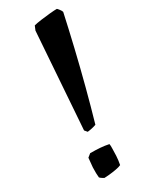

<svg xmlns="http://www.w3.org/2000/svg" viewBox="-179 -706 602 759"><g transform="rotate(-30 122.0 -326.5)"><path d="M91 -181 81 -193 112 -631 120 -650Q131 -653 152.5 -656Q174 -659 195.5 -661Q217 -663 228 -663Q230 -662 236.5 -653.5Q243 -645 244 -640Q229 -571 210.5 -493Q192 -415 171.5 -337Q151 -259 131 -190Q123 -187 112 -184.5Q101 -182 91 -181ZM57 10Q53 8 47 4Q41 0 39 -3Q37 -20 38 -49Q39 -59 40 -70Q41 -81 42 -91L57 -103Q82 -103 102 -101.5Q122 -100 141 -96Q142 -92 142 -87Q142 -82 142 -76Q142 -62 141 -42.5Q140 -23 136 -3Q128 1 111.5 4Q95 7 79 8.5Q63 10 57 10Z"/></g></svg>

Font: Labrada SemiBold
Style: Italic
Weight: 600
Italic angle: -7°
Designer: Mercedes Jáuregui
Foundry: Omnibus-Type Team
Version: Version 1.000; ttfautohint (v1.8.4.7-5d5b)